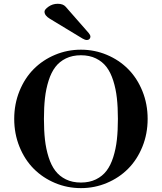

<svg xmlns="http://www.w3.org/2000/svg" viewBox="-20 -972 851 1009"><path d="M213.9 -910.6Q213.9 -922.4 235.4 -937.3Q256.8 -952.1 283.2 -952.1Q311.5 -952.1 324.7 -937L446.3 -798.3Q455.1 -787.6 455.1 -779.3Q455.1 -772 450 -766.8Q444.8 -761.7 436.5 -761.7Q426.8 -761.7 413.6 -769.5L242.7 -873Q213.9 -890.1 213.9 -910.6ZM82.3 -200.9Q54.7 -269 54.7 -347.2Q54.7 -425.3 82.3 -493.4Q109.9 -561.5 157.2 -609.1Q204.6 -656.7 269 -683.8Q333.5 -710.9 405.3 -710.9Q477.1 -710.9 541.5 -683.8Q606 -656.7 653.3 -609.1Q700.7 -561.5 728.3 -493.4Q755.9 -425.3 755.9 -347.2Q755.9 -269 728.3 -200.9Q700.7 -132.8 653.3 -85.2Q606 -37.6 541.5 -10.5Q477.1 16.6 405.3 16.6Q333.5 16.6 269 -10.5Q204.6 -37.6 157.2 -85.2Q109.9 -132.8 82.3 -200.9ZM216.3 -456.5Q210.9 -408.2 210.9 -347.2Q210.9 -286.1 216.3 -237.8Q221.7 -189.5 235.4 -146.2Q249 -103 270.8 -74.5Q292.5 -45.9 326.4 -29.3Q360.4 -12.7 405.3 -12.7Q450.2 -12.7 484.1 -29.3Q518.1 -45.9 539.8 -74.5Q561.5 -103 575.2 -146.2Q588.9 -189.5 594.2 -237.8Q599.6 -286.1 599.6 -347.2Q599.6 -408.2 594.2 -456.5Q588.9 -504.9 575.2 -548.1Q561.5 -591.3 539.8 -619.9Q518.1 -648.4 484.1 -665Q450.2 -681.6 405.3 -681.6Q360.4 -681.6 326.4 -665Q292.5 -648.4 270.8 -619.9Q249 -591.3 235.4 -548.1Q221.7 -504.9 216.3 -456.5Z"/></svg>

Font: Monomachus
Style: Medium
Weight: 500
Designer: Alexey Kryukov
Version: Version 1.0